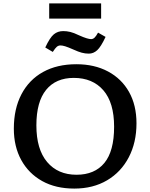

<svg xmlns="http://www.w3.org/2000/svg" viewBox="-20 -1090 880 1124"><path d="M415 14Q306 14 227 -30Q148 -74 104.5 -153Q61 -232 61 -337Q61 -453 105.5 -538Q150 -623 232 -668.5Q314 -714 427 -714Q533 -714 612.5 -671.5Q692 -629 735.5 -551.5Q779 -474 779 -368Q779 -256 734 -169.5Q689 -83 607 -34.5Q525 14 415 14ZM428 -67Q534 -67 591 -136Q648 -205 648 -348Q648 -489 585 -561.5Q522 -634 412 -634Q307 -634 250 -564Q193 -494 193 -356Q193 -216 256 -141.5Q319 -67 428 -67ZM500 -776Q479 -776 458.5 -781.5Q438 -787 412 -799Q378 -814 361.5 -819Q345 -824 334 -824Q322 -824 312.5 -816Q303 -808 289 -786L245 -812Q272 -870 295 -889Q318 -908 350 -908Q371 -908 391.5 -903Q412 -898 441 -884Q470 -871 487 -866Q504 -861 513 -861Q524 -861 533 -869Q542 -877 554 -899L598 -874Q571 -816 549 -796Q527 -776 500 -776ZM268 -981V-1070H572V-981Z"/></svg>

Font: Literata 7pt Medium
Style: Regular
Weight: 500
Designer: Latin by Veronika Burian and Jose Scaglione. Greek by Irene Vlachou. Cyrillic by Vera Evstafieva.
Foundry: TypeTogether
Version: Version 3.002